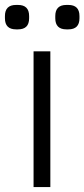

<svg xmlns="http://www.w3.org/2000/svg" viewBox="-26 -758 342 778"><path d="M110 -550H178V0H110ZM-6 -684V-693Q-6 -738 39 -738H47Q92 -738 92 -693V-684Q92 -639 47 -639H39Q-6 -639 -6 -684ZM198 -684V-693Q198 -738 243 -738H251Q296 -738 296 -693V-684Q296 -639 251 -639H243Q198 -639 198 -684Z"/></svg>

Font: Krub
Style: Regular
Weight: 400
Designer: Ekaluck Peanpanawate
Foundry: Cadson Demak Co.,Ltd.
Version: Version 1.000; ttfautohint (v1.6)